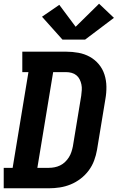

<svg xmlns="http://www.w3.org/2000/svg" viewBox="-21 -1013 641 1033"><path d="M-1 0V-110H47L132 -625H99V-735H334Q368 -735 401 -729Q434 -723 462 -707.5Q490 -692 510.5 -667.5Q531 -643 541 -612Q551 -581 551.5 -547Q552 -513 546 -480L501 -207Q496 -178 485.5 -149.5Q475 -121 456.5 -96Q438 -71 412.5 -51.5Q387 -32 358.5 -20.5Q330 -9 300.5 -4.5Q271 0 242 0ZM242 -110Q257 -110 272.5 -113Q288 -116 302.5 -123Q317 -130 329 -141.5Q341 -153 349.5 -166.5Q358 -180 363 -195Q368 -210 371 -225L416 -498Q418 -513 419 -528.5Q420 -544 417 -558.5Q414 -573 407.5 -586Q401 -599 390 -608Q379 -617 364.5 -621Q350 -625 334 -625H265L180 -110ZM315 -800 205 -923 298 -987 386 -869 512 -993 592 -917 437 -800Z"/></svg>

Font: Iosevka Curly Slab XBdExObl
Style: Regular
Weight: 800
Width: 7
Italic angle: -9°
Monospace: yes
Designer: Belleve Invis
Foundry: Belleve Invis
Version: Version 11.1.0; ttfautohint (v1.8.3)